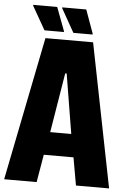

<svg xmlns="http://www.w3.org/2000/svg" viewBox="-67 -1034 782 1172"><g transform="rotate(5 323.5 -448.0)"><path d="M4 90 180 -790H472L647 90H444L414 -80H232L203 90ZM259 -221H388L328 -586H319ZM465 -837H347L266 -981V-986H413L465 -842ZM289 -837H170L88 -981V-986H235L289 -842Z"/></g></svg>

Font: Farlight84_Sys_V01
Style: Bold
Weight: 700
Designer: Monotype Design Team, Nadine Chahine and Nizar Qandah
Foundry: Monotype Imaging Inc.
Version: Version 2.004;October 31, 2024;FontCreator 14.0.0.2814 64-bi